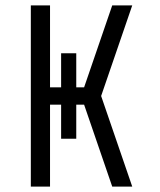

<svg xmlns="http://www.w3.org/2000/svg" viewBox="-20 -690 590 710"><path d="M395 0 291 -303H262V-177H206V-303H165V0H94V-670H165V-367H206V-493H262V-367H291L395 -670H469L354 -335L469 0Z"/></svg>

Font: Lode Term
Style: Regular
Weight: 400
Monospace: yes
Designer: Belleve Invis
Foundry: Belleve Invis
Version: Version 29.2.0